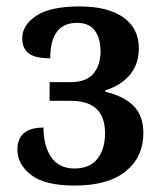

<svg xmlns="http://www.w3.org/2000/svg" viewBox="-20 -566 506 596"><path d="M34 -101Q34 -170 115 -170Q115 -113 139 -78Q163 -43 211 -43Q258 -43 282 -72.5Q306 -102 306 -153Q306 -253 200 -253H134V-311H199Q247 -311 269.5 -337Q292 -363 292 -406Q292 -447 274.5 -471Q257 -495 219 -495Q136 -495 136 -385Q89 -385 69 -400.5Q49 -416 49 -447Q49 -488 92.5 -517Q136 -546 227 -546Q315 -546 363 -512Q411 -478 411 -416Q411 -367 383 -333.5Q355 -300 307 -286V-281Q364 -268 394.5 -237.5Q425 -207 425 -153Q425 -79 370.5 -34.5Q316 10 212 10Q119 10 76.5 -23Q34 -56 34 -101Z"/></svg>

Font: Noto Serif NarrowSemiBold
Style: Regular
Weight: 600
Width: 4
Designer: Monotype Design Team
Foundry: Monotype Imaging Inc.
Version: Version 1.001